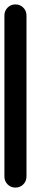

<svg xmlns="http://www.w3.org/2000/svg" viewBox="-20 -850 140 870"><path d="M0 -50H100V-780H0ZM50 -100Q29 -100 14.5 -85.5Q0 -71 0 -50Q0 -29 14.5 -14.5Q29 0 50 0Q71 0 85.5 -14.5Q100 -29 100 -50Q100 -71 85.5 -85.5Q71 -100 50 -100ZM50 -830Q29 -830 14.5 -815.5Q0 -801 0 -780Q0 -759 14.5 -744.5Q29 -730 50 -730Q71 -730 85.5 -744.5Q100 -759 100 -780Q100 -801 85.5 -815.5Q71 -830 50 -830Z"/></svg>

Font: Wavefont SemiBold
Style: Regular
Weight: 600
Version: Version 3.004;gftools[0.9.33]